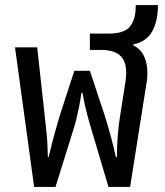

<svg xmlns="http://www.w3.org/2000/svg" viewBox="-20 -734 649 754"><path d="M114 0 39 -548H126L154 -294Q157 -263 162 -219.5Q167 -176 168 -117H171Q178 -147 184 -170Q190 -193 195 -211.5Q200 -230 205 -246.5Q210 -263 215 -281L272 -456H333L391 -281Q398 -259 404.5 -236.5Q411 -214 418.5 -186Q426 -158 435 -117H439Q439 -155 442.5 -201.5Q446 -248 454 -294L472 -408Q483 -477 459.5 -507.5Q436 -538 377 -538H333V-602H406Q469 -602 491 -630.5Q513 -659 513 -709V-714H600V-709Q600 -652 578 -611.5Q556 -571 503 -559V-556Q530 -543 542.5 -519.5Q555 -496 557.5 -469Q560 -442 557 -418L491 0H406L341 -219Q332 -248 326 -270.5Q320 -293 314.5 -316.5Q309 -340 304 -370H300Q295 -337 290 -312Q285 -287 279.5 -265Q274 -243 266 -218L198 0Z"/></svg>

Font: Noto Sans Thai SemiCondensed
Style: Regular
Weight: 400
Width: 4
Designer: Monotype Design Team
Foundry: Monotype Imaging Inc.
Version: Version 2.001